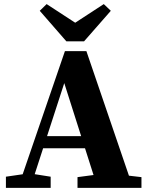

<svg xmlns="http://www.w3.org/2000/svg" viewBox="-20 -905 715 925"><path d="M8.5 0V-53.7L111.4 -68.7H129.2L224.1 -53.7V0ZM66.8 0 292.8 -658.7H396.2L621.2 0H450.3L280.6 -532.9H299.2L294.2 -518.7L125.8 0ZM169.9 -190.8V-249.1H466.5V-190.8ZM353.4 0V-51.6L466.6 -66.6H533.2L661.5 -51.6V0ZM204.7 -885.3 385.7 -767.2H298.9L480 -885.3L513.9 -853L385 -705.9H299.7L171.5 -853Z"/></svg>

Font: Source Serif 4 Variable
Style: Regular
Weight: 400
Designer: Frank Grießhammer
Foundry: Adobe
Version: Version 4.005;hotconv 1.1.0;makeotfexe 2.6.0